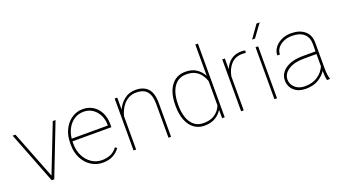

<svg xmlns="http://www.w3.org/2000/svg" viewBox="-61 -1288 3252 1836"><g transform="rotate(-20 1565.0 -370.0)"><path d="M49.3 -528.3 239.3 -42.5 429.2 -528.3H457.5L252 0H226.1L21 -528.3Z M745.1 9.8Q681.2 9.8 628.4 -23.9Q575.7 -57.6 544.7 -116.9Q513.7 -176.3 513.7 -252.9V-274.4Q513.7 -351.6 543.7 -411.1Q573.7 -470.7 624 -504.4Q674.3 -538.1 735.4 -538.1Q793.9 -538.1 839.4 -509.8Q884.8 -481.4 910.4 -430.7Q936 -379.9 936 -312.5V-281.7H540Q540 -278.3 540 -274.4V-252.9Q540 -187 567.1 -133.3Q594.2 -79.6 640.6 -47.9Q687 -16.1 745.1 -16.1Q790.5 -16.1 829.8 -31.2Q869.1 -46.4 901.9 -88.9L920.4 -75.7Q894 -38.1 851.3 -14.2Q808.6 9.8 745.1 9.8ZM735.4 -511.7Q682.1 -511.7 640.6 -484.9Q599.1 -458 573.5 -411.9Q547.9 -365.7 542 -308.1H909.7V-314.5Q909.7 -367.7 888.2 -412.4Q866.7 -457 827.6 -484.4Q788.6 -511.7 735.4 -511.7Z M1271.5 -512.2Q1228.5 -512.2 1196 -495.1Q1163.6 -478 1141.1 -451.2Q1118.7 -424.3 1105 -394.3Q1091.3 -364.3 1085.4 -338.4V0H1059.1V-528.3H1085.4V-405.8Q1109.4 -461.4 1158 -499.8Q1206.5 -538.1 1272.9 -538.1Q1353 -538.1 1397 -492.4Q1440.9 -446.8 1440.9 -341.8V0H1414.6V-341.8Q1414.6 -409.2 1396.2 -446Q1377.9 -482.9 1345.7 -497.6Q1313.5 -512.2 1271.5 -512.2Z M1582 -259.3V-269.5Q1582 -394.5 1634.5 -466.3Q1687 -538.1 1781.2 -538.1Q1846.7 -538.1 1891.1 -508.5Q1935.5 -479 1960.4 -431.2V-750H1986.8V0H1960.4V-85Q1936 -43.9 1890.9 -17.1Q1845.7 9.8 1780.3 9.8Q1717.8 9.8 1673.3 -23.9Q1628.9 -57.6 1605.5 -118.2Q1582 -178.7 1582 -259.3ZM1609.4 -269.5V-259.3Q1609.4 -189 1627.9 -134.3Q1646.5 -79.6 1684.3 -48.1Q1722.2 -16.6 1779.8 -16.6Q1852.5 -16.6 1897.2 -49.3Q1941.9 -82 1960.4 -131.3V-378.4Q1950.2 -409.2 1929.4 -439.9Q1908.7 -470.7 1872.8 -491.2Q1836.9 -511.7 1780.8 -511.7Q1722.7 -511.7 1684.6 -480.5Q1646.5 -449.2 1627.9 -394.5Q1609.4 -339.8 1609.4 -269.5Z M2389.6 -532.7 2386.7 -509.3Q2378.9 -510.3 2370.4 -511.2Q2361.8 -512.2 2352.5 -512.2Q2278.8 -512.2 2235.8 -464.6Q2192.9 -417 2180.2 -345.7V0H2153.8V-528.3H2180.2V-418.5Q2202.1 -473.6 2244.9 -505.9Q2287.6 -538.1 2352.5 -538.1Q2364.7 -538.1 2374 -536.6Q2383.3 -535.2 2389.6 -532.7Z M2519 -528.3V0H2492.7V-528.3ZM2486.8 -608.4 2579.1 -738.3H2611.3L2516.1 -608.4Z M3027.8 0Q3022.9 -19 3020.5 -45.7Q3018.1 -72.3 3018.1 -96.7Q2991.7 -53.7 2940.2 -22Q2888.7 9.8 2810.1 9.8Q2736.3 9.8 2691.9 -30.5Q2647.5 -70.8 2647.5 -133.8Q2647.5 -204.6 2712.2 -249.8Q2776.9 -294.9 2891.6 -294.9H3018.1V-372.1Q3018.1 -438 2976.1 -474.9Q2934.1 -511.7 2856.9 -511.7Q2809.1 -511.7 2770.8 -494.9Q2732.4 -478 2710.2 -448.7Q2688 -419.4 2688 -382.8L2661.6 -383.8Q2661.6 -425.3 2686.8 -460.2Q2711.9 -495.1 2756.1 -516.6Q2800.3 -538.1 2856.9 -538.1Q2939.5 -538.1 2991.9 -496.3Q3044.4 -454.6 3044.4 -371.1V-106.4Q3044.4 -78.1 3048.1 -49.3Q3051.8 -20.5 3058.1 -4.4V0ZM2810.1 -16.1Q2886.7 -16.1 2939.2 -50.3Q2991.7 -84.5 3018.1 -142.6V-268.1H2893.1Q2791 -268.1 2732.4 -230Q2673.8 -191.9 2673.8 -131.8Q2673.8 -84 2711.9 -50Q2750 -16.1 2810.1 -16.1Z"/></g></svg>

Font: Vazirmatn UI FD Thin
Style: Regular
Weight: 100
Designer: Saber Rastikerdar
Foundry: Saber Rastikerdar
Version: Version 33.003